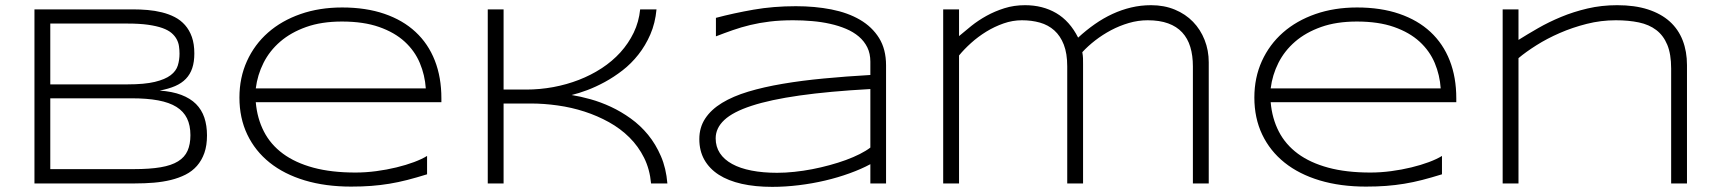

<svg xmlns="http://www.w3.org/2000/svg" viewBox="-20 -707 6632 740"><path d="M777.8 -185.1Q777.8 -146 767.6 -117.2Q757.3 -88.4 739 -67.6Q720.7 -46.9 695.1 -33.9Q669.4 -21 638.7 -13.4Q607.9 -5.9 572.8 -2.9Q537.6 0 500 0H112.8V-670.9H491.2Q520 -670.9 548.8 -668.5Q577.6 -666 604.2 -659.4Q630.9 -652.8 653.6 -641.1Q676.3 -629.4 693.1 -610.4Q710 -591.3 719.5 -564.5Q729 -537.6 729 -501Q729 -468.3 720.9 -444.3Q712.9 -420.4 696.5 -403.3Q680.2 -386.2 654.8 -375.2Q629.4 -364.3 595.2 -357.9Q644 -354.5 678.7 -341.3Q713.4 -328.1 735.4 -306.2Q757.3 -284.2 767.6 -253.7Q777.8 -223.1 777.8 -185.1ZM671.9 -500Q671.9 -514.2 669.9 -528.3Q668 -542.5 661.1 -555.4Q654.3 -568.4 641.4 -579.6Q628.4 -590.8 606 -598.9Q583.5 -606.9 550.5 -611.6Q517.6 -616.2 471.2 -616.2H173.8V-381.8H471.2Q537.1 -381.8 576.7 -391.4Q616.2 -400.9 637.5 -417Q658.7 -433.1 665.3 -454.6Q671.9 -476.1 671.9 -500ZM713.9 -186Q713.9 -224.1 700.7 -251Q687.5 -277.8 660.2 -294.9Q632.8 -312 589.8 -320.1Q546.9 -328.1 487.8 -328.1H173.8V-55.2H496.1Q557.1 -55.2 598.9 -62.3Q640.6 -69.3 666.3 -85.2Q691.9 -101.1 702.9 -126Q713.9 -150.9 713.9 -186Z M1626 -35.2Q1585 -22.5 1549.8 -13.4Q1514.6 -4.4 1480.5 1.2Q1446.3 6.8 1410.9 9.5Q1375.5 12.2 1333 12.2Q1234.4 12.2 1154.8 -11.7Q1075.2 -35.6 1019.3 -80.3Q963.4 -125 933.1 -188.5Q902.8 -252 902.8 -331.1Q902.8 -407.7 931.9 -471.7Q960.9 -535.6 1013.2 -581.5Q1065.4 -627.4 1138.2 -652.8Q1210.9 -678.2 1298.8 -678.2Q1390.1 -678.2 1461.4 -653.8Q1532.7 -629.4 1581.5 -584Q1630.4 -538.6 1655.8 -473.9Q1681.2 -409.2 1681.2 -328.1V-313H965.8Q971.2 -250.5 997.1 -200.2Q1022.9 -149.9 1070.6 -114.7Q1118.2 -79.6 1187.7 -60.8Q1257.3 -42 1350.1 -42Q1389.6 -42 1430.2 -47.4Q1470.7 -52.7 1507.8 -61.8Q1544.9 -70.8 1575.7 -82.3Q1606.4 -93.8 1626 -106ZM1621.1 -366.2Q1617.7 -417.5 1598.1 -464.1Q1578.6 -510.7 1539.8 -546.4Q1501 -582 1441.2 -603Q1381.3 -624 1297.9 -624Q1219.2 -624 1160.2 -603Q1101.1 -582 1060.1 -546.6Q1019 -511.2 995.6 -464.6Q972.2 -418 965.8 -366.2Z M2489.3 0Q2484.4 -54.7 2462.4 -98.9Q2440.4 -143.1 2406 -177.2Q2371.6 -211.4 2327.1 -236.1Q2282.7 -260.7 2232.9 -276.9Q2183.1 -293 2129.9 -300.5Q2076.7 -308.1 2024.9 -308.1H1920.9V0H1859.9V-670.9H1920.9V-361.8H2008.3Q2060.5 -361.8 2112.3 -371.3Q2164.1 -380.9 2211.2 -399.2Q2258.3 -417.5 2299.1 -444.1Q2339.8 -470.7 2371.1 -505.1Q2402.3 -539.6 2422.4 -581.1Q2442.4 -622.6 2447.3 -670.9H2510.3Q2505.4 -617.7 2486.6 -574.5Q2467.8 -531.2 2440.4 -496.6Q2413.1 -461.9 2379.4 -435.8Q2345.7 -409.7 2311 -390.9Q2276.4 -372.1 2243.2 -359.6Q2210 -347.2 2183.1 -340.8Q2216.8 -335.4 2256.1 -324.5Q2295.4 -313.5 2334.7 -295.2Q2374 -276.9 2411.1 -250.2Q2448.2 -223.6 2477.8 -187.5Q2507.3 -151.4 2527.3 -105Q2547.4 -58.6 2552.2 0Z M3334.5 0V-74.2Q3299.3 -55.2 3254.6 -39.1Q3210 -22.9 3160.4 -11.2Q3110.8 0.5 3058.6 6.8Q3006.3 13.2 2956.1 13.2Q2890.6 13.2 2838.6 1.5Q2786.6 -10.3 2750.5 -33.4Q2714.4 -56.6 2694.8 -91.1Q2675.3 -125.5 2675.3 -170.9Q2675.3 -215.8 2698 -250.2Q2720.7 -284.7 2762.7 -310.3Q2804.7 -335.9 2864 -353.8Q2923.3 -371.6 2996.6 -384Q3069.8 -396.5 3155 -404.5Q3240.2 -412.6 3334.5 -418V-469.2Q3334.5 -500.5 3322.8 -524.4Q3311 -548.3 3290 -566.2Q3269 -584 3240.7 -595.9Q3212.4 -607.9 3179.4 -615.2Q3146.5 -622.6 3110.1 -625.7Q3073.7 -628.9 3037.1 -628.9Q2987.8 -628.9 2947.3 -624Q2906.7 -619.1 2871.6 -610.6Q2836.4 -602.1 2804.2 -590.8Q2772 -579.6 2739.3 -566.9V-638.2Q2807.1 -656.2 2884 -669.7Q2960.9 -683.1 3047.4 -683.1Q3120.6 -683.1 3184.1 -670.7Q3247.6 -658.2 3294.4 -630.9Q3341.3 -603.5 3368.2 -560.3Q3395 -517.1 3395 -455.1V0ZM3334.5 -363.8Q3174.8 -355 3061.8 -338.9Q2948.7 -322.8 2877 -299.3Q2805.2 -275.9 2771.7 -244.6Q2738.3 -213.4 2738.3 -173.8Q2738.3 -141.6 2754.6 -116.7Q2771 -91.8 2801.8 -75Q2832.5 -58.1 2876.5 -49.6Q2920.4 -41 2975.1 -41Q3007.3 -41 3041.7 -44.7Q3076.2 -48.3 3110.4 -54.9Q3144.5 -61.5 3177.7 -70.6Q3210.9 -79.6 3240.2 -90.3Q3269.5 -101.1 3293.7 -113.3Q3317.9 -125.5 3334.5 -138.2Z M3676.3 -670.9V-567.9Q3697.8 -586.4 3724.1 -607.4Q3750.5 -628.4 3782.2 -646Q3814 -663.6 3851.1 -675.3Q3888.2 -687 3930.7 -687Q3998.5 -687 4050.8 -656.5Q4103 -626 4135.3 -562Q4166.5 -590.8 4199.7 -614Q4232.9 -637.2 4267.8 -653.3Q4302.7 -669.4 4339.8 -678.2Q4377 -687 4416.5 -687Q4466.8 -687 4508.1 -669.9Q4549.3 -652.8 4578.1 -623Q4606.9 -593.3 4622.8 -553Q4638.7 -512.7 4638.7 -466.8V0H4577.6V-451.2Q4577.6 -493.2 4567.6 -526.1Q4557.6 -559.1 4536.4 -582Q4515.1 -605 4482.2 -616.9Q4449.2 -628.9 4403.3 -628.9Q4366.7 -628.9 4330.8 -618.4Q4294.9 -607.9 4262.2 -590.6Q4229.5 -573.2 4201.2 -551.3Q4172.9 -529.3 4151.4 -505.9Q4153.8 -492.2 4154.1 -482.4Q4154.3 -472.7 4154.3 -459V0H4093.3V-451.2Q4093.3 -501 4080.1 -534.9Q4066.9 -568.8 4043.5 -589.8Q4020 -610.8 3988 -619.9Q3956.1 -628.9 3918.5 -628.9Q3882.8 -628.9 3847.9 -616.7Q3813 -604.5 3781.2 -585Q3749.5 -565.4 3722.7 -541.3Q3695.8 -517.1 3676.3 -493.2V0H3615.2V-670.9Z M5537.6 -35.2Q5496.6 -22.5 5461.4 -13.4Q5426.3 -4.4 5392.1 1.2Q5357.9 6.8 5322.5 9.5Q5287.1 12.2 5244.6 12.2Q5146 12.2 5066.4 -11.7Q4986.8 -35.6 4930.9 -80.3Q4875 -125 4844.7 -188.5Q4814.5 -252 4814.5 -331.1Q4814.5 -407.7 4843.5 -471.7Q4872.6 -535.6 4924.8 -581.5Q4977.1 -627.4 5049.8 -652.8Q5122.6 -678.2 5210.4 -678.2Q5301.8 -678.2 5373 -653.8Q5444.3 -629.4 5493.2 -584Q5542 -538.6 5567.4 -473.9Q5592.8 -409.2 5592.8 -328.1V-313H4877.4Q4882.8 -250.5 4908.7 -200.2Q4934.6 -149.9 4982.2 -114.7Q5029.8 -79.6 5099.4 -60.8Q5168.9 -42 5261.7 -42Q5301.3 -42 5341.8 -47.4Q5382.3 -52.7 5419.4 -61.8Q5456.5 -70.8 5487.3 -82.3Q5518.1 -93.8 5537.6 -106ZM5532.7 -366.2Q5529.3 -417.5 5509.8 -464.1Q5490.2 -510.7 5451.4 -546.4Q5412.6 -582 5352.8 -603Q5293 -624 5209.5 -624Q5130.9 -624 5071.8 -603Q5012.7 -582 4971.7 -546.6Q4930.7 -511.2 4907.2 -464.6Q4883.8 -418 4877.4 -366.2Z M6420.9 0V-442.9Q6420.9 -498.5 6406 -534.4Q6391.1 -570.3 6363.5 -591.3Q6335.9 -612.3 6296.4 -620.6Q6256.8 -628.9 6207.5 -628.9Q6150.4 -628.9 6095.5 -615Q6040.5 -601.1 5991.7 -579.8Q5942.9 -558.6 5901.9 -532.7Q5860.8 -506.8 5832.5 -482.9V0H5771.5V-670.9H5832.5V-553.2Q5866.7 -574.7 5908 -598.4Q5949.2 -622.1 5996.8 -641.8Q6044.4 -661.6 6098.6 -674.3Q6152.8 -687 6212.9 -687Q6280.8 -687 6331.3 -670.7Q6381.8 -654.3 6415.3 -624.3Q6448.7 -594.2 6465.3 -551.5Q6481.9 -508.8 6481.9 -456.1V0Z"/></svg>

Font: Syncopate
Style: Regular
Weight: 300
Width: 7
Designer: Astigmatic (AOETI)
Foundry: Astigmatic (AOETI)
Version: Version 001.000